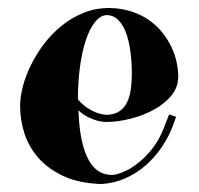

<svg xmlns="http://www.w3.org/2000/svg" viewBox="-20 -439 503 485"><path d="M430.2 -245.1Q430.2 -219.2 413.6 -198.5Q397 -177.7 370.8 -163.1Q344.7 -148.4 312.7 -139.9Q280.8 -131.3 250 -130.9Q248 -130.9 241.2 -131.3Q234.4 -131.8 224.6 -134.5Q214.8 -137.2 202.6 -143.1Q190.4 -148.9 178.2 -160.2Q179.7 -116.7 186.3 -85.7Q192.9 -54.7 203.9 -34.9Q214.8 -15.1 229.7 -6.1Q244.6 2.9 262.2 2.9Q272.5 2.9 289.8 -3.9Q307.1 -10.7 325.9 -24.9Q344.7 -39.1 362.8 -61Q380.9 -83 393.1 -113.8L407.2 -149.9L424.8 -144L417 -122.1Q406.2 -93.3 388.7 -67.4Q371.1 -41.5 347.9 -21.2Q324.7 -1 296.4 11.5Q268.1 23.9 235.8 25.9Q179.7 23.9 140.6 5.9Q101.6 -12.2 77.1 -40Q52.7 -67.9 41.7 -102.1Q30.8 -136.2 30.8 -170.9Q30.8 -193.8 37.8 -220.9Q44.9 -248 58.6 -275.6Q72.3 -303.2 92 -329.1Q111.8 -355 137 -375Q162.1 -395 192.1 -407Q222.2 -418.9 256.8 -418.9Q288.6 -418 313.7 -409.4Q338.9 -400.9 358.2 -387Q377.4 -373 391.1 -355.5Q404.8 -337.9 413.6 -319.1Q422.4 -300.3 426.3 -281Q430.2 -261.7 430.2 -245.1ZM249 -400.9Q233.4 -399.9 220 -383.3Q206.5 -366.7 197 -338.1Q187.5 -309.6 182.1 -271Q176.8 -232.4 176.8 -188Q189 -173.8 201.2 -166Q213.4 -158.2 223.6 -154.5Q233.9 -150.9 240.7 -149.9Q247.6 -148.9 249 -148.9Q268.1 -149.4 280.5 -157.2Q293 -165 300 -178.7Q307.1 -192.4 310.1 -211.4Q313 -230.5 313 -253.9Q313 -283.2 309.3 -309.8Q305.7 -336.4 298.1 -356.7Q290.5 -377 278.3 -388.9Q266.1 -400.9 249 -400.9Z"/></svg>

Font: Purple Purse
Style: Regular
Weight: 400
Designer: Astigmatic (AOETI)
Foundry: Astigmatic (AOETI)
Version: Version 1.000